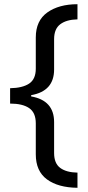

<svg xmlns="http://www.w3.org/2000/svg" viewBox="-20 -734 420 912"><path d="M348 158Q256 157 203 118Q150 79 150 -1V-148Q150 -199 118.5 -220.5Q87 -242 28 -242V-315Q87 -316 118.5 -337Q150 -358 150 -408V-556Q150 -636 205 -675Q260 -714 348 -714V-642Q296 -641 266.5 -619Q237 -597 237 -548V-404Q237 -301 128 -282V-276Q237 -257 237 -154V-7Q237 42 266 63.5Q295 85 348 86Z"/></svg>

Font: Noto Znamenny Musical Notation
Style: Regular
Weight: 400
Version: Version 1.003; ttfautohint (v1.8.4.7-5d5b)